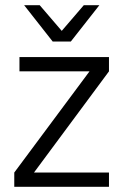

<svg xmlns="http://www.w3.org/2000/svg" viewBox="-20 -720 475 740"><path d="M400 -500V-445L111 -55H400V0H35V-55L325 -445H55V-500ZM253 -560H183L73 -700H133L218 -601L303 -700H363Z"/></svg>

Font: Epunda Sans Light
Style: Regular
Weight: 300
Designer: Simon Atzbach
Foundry: typofactur
Version: Version 2.204; ttfautohint (v1.8.4.7-5d5b)